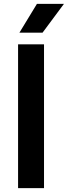

<svg xmlns="http://www.w3.org/2000/svg" viewBox="-20 -968 349 988"><path d="M73 0V-740H206.5V0ZM80 -800 170 -948H309L199 -800Z"/></svg>

Font: Encode Sans Condensed Thin SemiBold
Style: Regular
Weight: 600
Version: Version 3.002